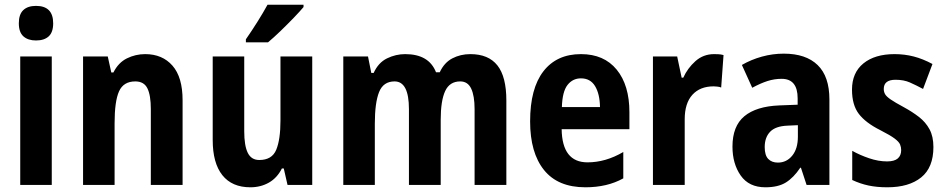

<svg xmlns="http://www.w3.org/2000/svg" viewBox="-20 -786 4015 816"><path d="M133 -761Q206 -761 206 -687Q206 -649 187 -631.5Q168 -614 133 -614Q99 -614 79.5 -631.5Q60 -649 60 -687Q60 -725 79 -743Q98 -761 133 -761ZM200 -546V0H66V-546Z M597 -556Q670 -556 713 -507Q756 -458 756 -360V0H621V-323Q621 -381 606.5 -410.5Q592 -440 555 -440Q505 -440 486 -398Q467 -356 467 -262V0H333V-546H438L453 -478H462Q483 -520 519.5 -538Q556 -556 597 -556Z M1307 -546V0H1202L1186 -70H1178Q1158 -30 1123 -10Q1088 10 1044 10Q966 10 925 -41.5Q884 -93 884 -191V-546H1018V-228Q1018 -167 1033 -136.5Q1048 -106 1082 -106Q1136 -106 1154 -149.5Q1172 -193 1172 -274V-546ZM1270 -756Q1255 -738 1228.5 -710.5Q1202 -683 1172.5 -654.5Q1143 -626 1119 -606H1025V-619Q1050 -655 1074.5 -694Q1099 -733 1117 -766H1270Z M1979 -556Q2056 -556 2094 -508Q2132 -460 2132 -359V0H1997V-322Q1997 -379 1982.5 -409.5Q1968 -440 1936 -440Q1891 -440 1872 -399Q1853 -358 1853 -277V0H1718V-322Q1718 -440 1657 -440Q1609 -440 1591 -394.5Q1573 -349 1573 -260V0H1439V-546H1544L1558 -476H1568Q1588 -520 1625 -538Q1662 -556 1702 -556Q1803 -556 1833 -479H1849Q1868 -520 1902.5 -538Q1937 -556 1979 -556Z M2449 -556Q2547 -556 2601 -490Q2655 -424 2655 -309V-237H2367Q2369 -96 2477 -96Q2554 -96 2629 -140V-28Q2561 10 2468 10Q2351 10 2292 -63.5Q2233 -137 2233 -270Q2233 -410 2289.5 -483Q2346 -556 2449 -556ZM2449 -453Q2414 -453 2392 -425Q2370 -397 2368 -331H2530Q2529 -387 2509 -420Q2489 -453 2449 -453Z M3015 -556Q3023 -556 3033.5 -555.5Q3044 -555 3055 -552L3045 -414Q3039 -417 3028 -418Q3017 -419 3013 -419Q2955 -419 2922.5 -383Q2890 -347 2890 -279V0H2755V-546H2858L2877 -456H2884Q2902 -496 2935.5 -526Q2969 -556 3015 -556Z M3311 -558Q3405 -558 3455 -509.5Q3505 -461 3505 -363V0H3408L3384 -73H3381Q3353 -31 3320 -10.5Q3287 10 3233 10Q3163 10 3128 -40Q3093 -90 3093 -163Q3093 -250 3143.5 -292Q3194 -334 3292 -338L3370 -341V-368Q3370 -451 3302 -451Q3271 -451 3241.5 -441.5Q3212 -432 3177 -413L3133 -510Q3173 -533 3218.5 -545.5Q3264 -558 3311 -558ZM3327 -252Q3276 -250 3253 -226Q3230 -202 3230 -161Q3230 -126 3245 -110.5Q3260 -95 3286 -95Q3323 -95 3347 -124.5Q3371 -154 3371 -205V-254Z M3947 -161Q3947 -74 3895 -32Q3843 10 3751 10Q3707 10 3671.5 2.5Q3636 -5 3602 -21V-145Q3634 -127 3673.5 -113.5Q3713 -100 3750 -100Q3781 -100 3795.5 -112.5Q3810 -125 3810 -148Q3810 -160 3805.5 -171.5Q3801 -183 3782.5 -197Q3764 -211 3721 -233Q3659 -264 3630 -302Q3601 -340 3601 -405Q3601 -477 3649.5 -516.5Q3698 -556 3782 -556Q3824 -556 3863 -546Q3902 -536 3943 -514L3903 -408Q3873 -424 3847 -435.5Q3821 -447 3786 -447Q3736 -447 3736 -408Q3736 -396 3741.5 -386Q3747 -376 3765 -363.5Q3783 -351 3822 -330Q3857 -311 3885.5 -289Q3914 -267 3930.5 -236.5Q3947 -206 3947 -161Z"/></svg>

Font: Noto Sans Gurmukhi Condensed
Style: Bold
Weight: 700
Width: 3
Designer: Jelle Bosma - Monotype Design Team
Foundry: Monotype Imaging Inc.
Version: Version 2.004; ttfautohint (v1.8.4.7-5d5b)